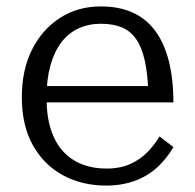

<svg xmlns="http://www.w3.org/2000/svg" viewBox="-20 -567 606 598"><path d="M125 -263Q125 -204 139 -162Q153 -120 178.5 -93.5Q204 -67 237.5 -54.5Q271 -42 311 -42Q355 -42 386.5 -56.5Q418 -71 440 -94Q462 -117 477 -142L520 -109Q501 -75 471 -47Q441 -19 400.5 -4Q360 11 310 11Q236 11 176.5 -21Q117 -53 82.5 -114.5Q48 -176 48 -264Q48 -349 79.5 -412Q111 -475 166.5 -511Q222 -547 294 -547Q351 -547 393 -528Q435 -509 463 -471.5Q491 -434 505.5 -378Q520 -322 520 -248H105V-299H465L442 -279Q440 -337 431 -378Q422 -419 404.5 -444.5Q387 -470 360 -481.5Q333 -493 294 -493Q256 -493 224.5 -478.5Q193 -464 171 -435Q149 -406 137 -363Q125 -320 125 -263Z"/></svg>

Font: Roboto Serif 20pt Light
Style: Regular
Weight: 300
Version: Version 1.008